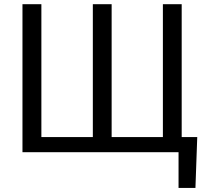

<svg xmlns="http://www.w3.org/2000/svg" viewBox="-20 -731 1009 922"><path d="M178.7 -710.9V-72.8H425.8V-710.9H516.1V-72.8H762.2V-710.9H852.5V-72.8H927.2L918.5 171.4H837.4V0H87.9V-710.9Z"/></svg>

Font: Roboto Web
Style: Regular
Weight: 400
Designer: Google
Version: Version 1.200310; 2013